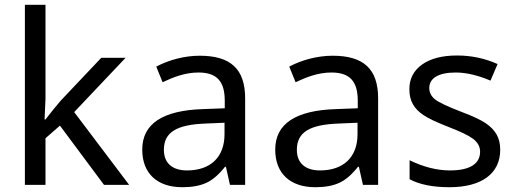

<svg xmlns="http://www.w3.org/2000/svg" viewBox="-20 -780 2175 810"><path d="M168 -275.9 171.9 -362.8V-759.8H85V0H171.9V-196.8L232.9 -250L418.9 0H524.9L293 -307.1L509.8 -536.1H407.2L235.8 -355L201.7 -314L171.9 -275.9Z M1014.2 0V-365.2C1014.2 -490.2 951.7 -544.9 822.3 -544.9C759.8 -544.9 693.4 -527.8 639.2 -499L666 -433.1C710.4 -454.1 760.7 -474.1 817.4 -474.1C895 -474.1 928.2 -436.5 928.2 -355V-323.2L837.4 -319.8C666 -314.5 580.1 -257.8 580.1 -148.9C580.1 -47.9 643.6 9.8 749 9.8C789.6 9.8 822.8 3.9 849.6 -8.3C876 -20 902.3 -42.5 929.2 -76.2H933.1L950.2 0ZM769 -61C707 -61 671.4 -91.8 671.4 -147.9C671.4 -222.2 725.1 -254.4 848.1 -258.8L927.2 -262.2V-213.9C927.2 -116.2 867.2 -61 769 -61Z M1575.2 0V-365.2C1575.2 -490.2 1512.7 -544.9 1383.3 -544.9C1320.8 -544.9 1254.4 -527.8 1200.2 -499L1227.1 -433.1C1271.5 -454.1 1321.8 -474.1 1378.4 -474.1C1456.1 -474.1 1489.3 -436.5 1489.3 -355V-323.2L1398.4 -319.8C1227.1 -314.5 1141.1 -257.8 1141.1 -148.9C1141.1 -47.9 1204.6 9.8 1310.1 9.8C1350.6 9.8 1383.8 3.9 1410.6 -8.3C1437 -20 1463.4 -42.5 1490.2 -76.2H1494.1L1511.2 0ZM1330.1 -61C1268.1 -61 1232.4 -91.8 1232.4 -147.9C1232.4 -222.2 1286.1 -254.4 1409.2 -258.8L1488.3 -262.2V-213.9C1488.3 -116.2 1428.2 -61 1330.1 -61Z M2090.3 -147.9C2090.3 -172.9 2085.4 -194.3 2075.2 -212.4C2064.9 -230.5 2049.3 -246.6 2028.3 -260.7C2006.8 -274.9 1973.6 -290.5 1929.2 -307.1C1869.6 -330.1 1831.5 -347.7 1815.4 -360.8C1799.3 -373.5 1791 -389.6 1791 -409.2C1791 -449.7 1829.6 -474.1 1902.3 -474.1C1945.8 -474.1 1995.1 -462.9 2049.3 -439.9L2079.1 -509.8C2025.9 -533.7 1969.2 -545.9 1908.2 -545.9C1845.7 -545.9 1796.4 -533.2 1760.7 -507.8C1725.1 -482.4 1707 -447.8 1707 -403.8C1707 -378.9 1711.9 -357.9 1721.7 -340.8C1731 -323.7 1746.1 -308.1 1766.6 -294.4C1787.1 -280.3 1822.8 -263.7 1873 -244.1C1922.4 -225.1 1957 -208.5 1976.6 -193.8C1995.6 -179.2 2005.4 -161.1 2005.4 -140.1C2005.4 -91.8 1966.8 -61 1878.4 -61C1823.7 -61 1767.1 -75.2 1708 -104V-23.9C1749.5 -1.5 1805.7 9.8 1876.5 9.8C2011.7 9.8 2090.3 -47.9 2090.3 -147.9Z"/></svg>

Font: Noto Reveo Sans
Style: Regular
Weight: 400
Designer: Monotype Design team
Foundry: Monotype Imaging Inc.
Version: Version 1.04